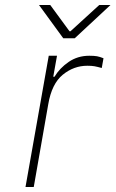

<svg xmlns="http://www.w3.org/2000/svg" viewBox="-20 -748 462 768"><path d="M175 -525H208L193 -441H198Q219 -476 255 -500.5Q291 -525 337 -525Q357 -525 368 -523Q379 -521 394 -515L387 -476Q369 -481 358 -483Q347 -485 329 -485Q275 -485 231 -449Q187 -413 173 -331L115 0H82ZM181 -728 258 -623H262L377 -728H422L279 -595H233L136 -728Z"/></svg>

Font: Be Vietnam Thin
Style: Italic
Weight: 250
Italic angle: -9°
Designer: Gabriel Lam
Foundry: TypeRant
Version: Version 3.000